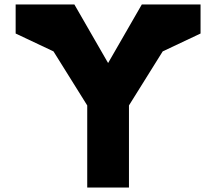

<svg xmlns="http://www.w3.org/2000/svg" viewBox="-20 -845 974 865"><path d="M619 -825H883.5V-694L713 -613.5L561 -370V0H373V-370L221 -613.5L50.5 -694V-825H315L467 -561Z"/></svg>

Font: Sztylet
Style: Bd
Weight: 700
Foundry: Cannot Into Space Fonts, PlusOne Fonts
Version: Version 0.12